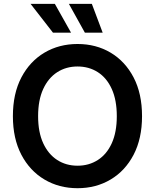

<svg xmlns="http://www.w3.org/2000/svg" viewBox="-20 -966 804 996"><path d="M382.3 10.3Q286.6 10.3 210.7 -34.7Q134.8 -79.6 90.8 -163.3Q46.9 -247.1 46.9 -363.3Q46.9 -480.5 90.8 -564.2Q134.8 -647.9 210.7 -692.9Q286.6 -737.8 382.3 -737.8Q478 -737.8 553.7 -692.9Q629.4 -647.9 673.1 -564.2Q716.8 -480.5 716.8 -363.3Q716.8 -247.1 673.1 -163.3Q629.4 -79.6 553.7 -34.7Q478 10.3 382.3 10.3ZM382.3 -106.4Q441.4 -106.4 487.5 -136Q533.7 -165.5 559.8 -222.9Q585.9 -280.3 585.9 -363.3Q585.9 -446.8 559.8 -504.4Q533.7 -562 487.5 -591.6Q441.4 -621.1 382.3 -621.1Q322.8 -621.1 276.6 -591.3Q230.5 -561.5 204.1 -504.2Q177.7 -446.8 177.7 -363.3Q177.7 -280.3 204.1 -223.1Q230.5 -166 276.6 -136.2Q322.8 -106.4 382.3 -106.4ZM420.4 -796.4 337.4 -945.8H456.5L512.7 -796.4ZM254.9 -796.4 138.7 -945.8H264.6L348.6 -796.4Z"/></svg>

Font: Inter 18pt SemiBold
Style: Regular
Weight: 600
Designer: Rasmus Andersson
Foundry: rsms
Version: Version 4.001;git-66647c0bb